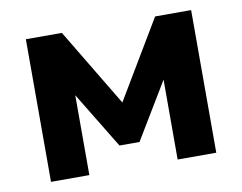

<svg xmlns="http://www.w3.org/2000/svg" viewBox="-60 -571 821 651"><g transform="rotate(-10 350.0 -245.5)"><path d="M66 0V-491H190L351 -223L511 -491H635V0H502V-275L385 -81H316L198 -275V0Z"/></g></svg>

Font: Nunito Sans ExtraBold
Style: Regular
Weight: 800
Designer: Vernon Adams
Foundry: Vernon Adams
Version: Version 3.101; ttfautohint (v1.8.4.7-5d5b);gftools[0.9.27]